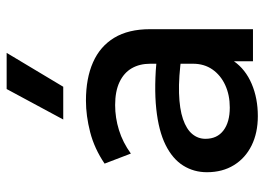

<svg xmlns="http://www.w3.org/2000/svg" viewBox="-131 -669 814 592"><g transform="rotate(-90 276.0 -373.0)"><path d="M214 15Q162.5 15 123.5 -4.2Q84.5 -23.5 62.8 -58.8Q41 -94 41 -142Q41 -182.5 61.5 -215.2Q82 -248 125.2 -269.5Q168.5 -291 236.5 -298.2Q304.5 -305.5 400 -296L402 -220Q334 -229.5 285 -228Q236 -226.5 204.8 -215.8Q173.5 -205 158.8 -187.2Q144 -169.5 144 -146.5Q144 -110.5 169.8 -91Q195.5 -71.5 240.5 -71.5Q279 -71.5 309.5 -85.5Q340 -99.5 357.8 -125Q375.5 -150.5 375.5 -185V-316.5Q375.5 -349.5 361.5 -373.8Q347.5 -398 319 -411.5Q290.5 -425 248 -425Q209 -425 171 -413.2Q133 -401.5 98.5 -376.5L67.5 -457.5Q114 -489 164.5 -502Q215 -515 261.5 -515Q330.5 -515 379.8 -493.2Q429 -471.5 455.5 -427.8Q482 -384 482 -317.5V0H383V-58.5Q358 -23 313.5 -4Q269 15 214 15ZM203.5 -585 297.5 -759.5H409L304.5 -585Z"/></g></svg>

Font: Geologica Thin Cursive
Style: Regular
Weight: 400
Version: Version 1.010;gftools[0.9.28]